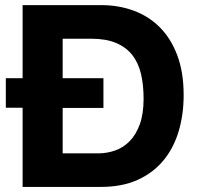

<svg xmlns="http://www.w3.org/2000/svg" viewBox="-20 -734 781 754"><path d="M2.9 -311V-426.8H68.8V-713.9H377Q446.3 -713.9 505.6 -691.9Q564.9 -669.9 608.4 -626Q651.9 -582 676.5 -515.9Q701.2 -449.7 701.2 -360.8Q701.2 -283.2 681.2 -217Q661.1 -150.9 620.8 -102.8Q580.6 -54.7 519.8 -27.3Q459 0 377 0H68.8V-311ZM386.2 -426.8V-310.1H226.1V-131.8H366.2Q400.4 -131.8 432.4 -143.1Q464.4 -154.3 489.3 -179.7Q514.2 -205.1 529.1 -246.1Q543.9 -287.1 543.9 -346.2Q543.9 -400.4 533.7 -443.8Q523.4 -487.3 499.3 -518.1Q475.1 -548.8 435.5 -565.4Q396 -582 337.9 -582H226.1V-426.8Z"/></svg>

Font: XB Khoramshahr
Style: Bold
Weight: 700
Designer: Behnam
Foundry: Irmug
Version: Version 8.005 2009